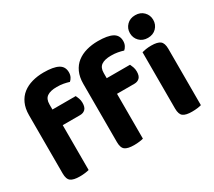

<svg xmlns="http://www.w3.org/2000/svg" viewBox="-131 -954 1353 1213"><g transform="rotate(-30 545.5 -347.0)"><path d="M204 -446H374Q379 -436 384.5 -421Q390 -406 390 -388Q390 -356 375.5 -342Q361 -328 338 -328H211V-1Q201 2 183 4.5Q165 7 143 7Q98 7 78 -7.5Q58 -22 58 -64V-489Q58 -538 74.5 -574Q91 -610 120 -632.5Q149 -655 188 -666Q227 -677 272 -677Q343 -677 377.5 -658.5Q412 -640 412 -598Q412 -579 404.5 -564.5Q397 -550 387 -542Q368 -548 346.5 -552Q325 -556 298 -556Q252 -556 228 -539.5Q204 -523 204 -484ZM600 -446H770Q775 -436 780.5 -421Q786 -406 786 -388Q786 -356 771.5 -342Q757 -328 734 -328H607V-1Q597 2 579 4.5Q561 7 539 7Q494 7 474 -7.5Q454 -22 454 -64V-489Q454 -538 470.5 -574Q487 -610 516 -632.5Q545 -655 584 -666Q623 -677 668 -677Q739 -677 773.5 -658.5Q808 -640 808 -598Q808 -579 800.5 -564.5Q793 -550 783 -542Q764 -548 742.5 -552Q721 -556 694 -556Q648 -556 624 -539.5Q600 -523 600 -484ZM1030 -1Q1020 2 1002 4.5Q984 7 962 7Q917 7 897.5 -7.5Q878 -22 878 -64V-475Q888 -478 906 -481Q924 -484 946 -484Q991 -484 1010.5 -469Q1030 -454 1030 -412ZM869 -619Q869 -653 892.5 -677Q916 -701 954 -701Q992 -701 1015.5 -677Q1039 -653 1039 -619Q1039 -584 1015.5 -560Q992 -536 954 -536Q916 -536 892.5 -560Q869 -584 869 -619Z"/></g></svg>

Font: Baloo Tammudu 2
Style: Bold
Weight: 700
Designer: Maithili Shingre, Omkar Shende and Ek Type
Foundry: Ek Type
Version: Version 1.640;hotconv 1.0.111;makeotfexe 2.5.65597; ttfautoh